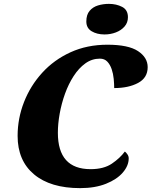

<svg xmlns="http://www.w3.org/2000/svg" viewBox="-20 -962 783 992"><path d="M394 10Q241 10 156 -61Q71 -132 71 -260Q71 -350 104 -434.5Q137 -519 198 -586Q259 -653 344.5 -692Q430 -731 535 -731Q643 -731 693 -698Q743 -665 743 -615Q743 -560 693.5 -533.5Q644 -507 570 -507Q570 -528 567.5 -554.5Q565 -581 557 -604.5Q549 -628 534.5 -643.5Q520 -659 496 -659Q455 -659 421 -634.5Q387 -610 360.5 -569Q334 -528 316 -478Q298 -428 288.5 -375.5Q279 -323 279 -276Q279 -88 448 -88Q516 -88 558 -116.5Q600 -145 625 -179Q631 -175 638 -165Q645 -155 645 -144Q645 -106 614.5 -70.5Q584 -35 527.5 -12.5Q471 10 394 10ZM520 -784Q481 -784 453.5 -800.5Q426 -817 426 -851Q426 -886 443 -906Q460 -926 486.5 -934Q513 -942 543 -942Q581 -942 611 -926.5Q641 -911 641 -873Q641 -845 623.5 -825Q606 -805 578.5 -794.5Q551 -784 520 -784Z"/></svg>

Font: Noto Serif Black
Style: Italic
Weight: 900
Italic angle: -12°
Designer: Monotype Design Team
Foundry: Monotype Imaging Inc.
Version: Version 2.013